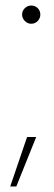

<svg xmlns="http://www.w3.org/2000/svg" viewBox="-20 -552 195 695"><path d="M93 -466Q80 -466 70 -476Q60 -486 60 -499Q60 -513 70 -522.5Q80 -532 93 -532Q107 -532 116.5 -522.5Q126 -513 126 -499Q126 -486 116.5 -476Q107 -466 93 -466ZM17 123 78 -56H111L39 123Z"/></svg>

Font: DM Sans 11pt Thin
Style: Regular
Weight: 250
Version: Version 4.004;gftools[0.9.30]